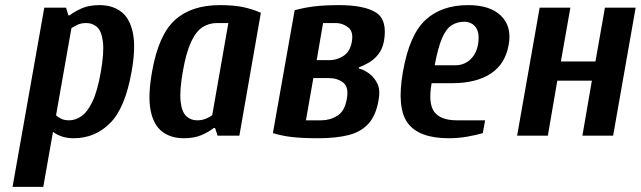

<svg xmlns="http://www.w3.org/2000/svg" viewBox="-20 -530 2503 750"><path d="M29 200 153 -500H238L247 -470H252Q271 -485 299.5 -497.5Q328 -510 369 -510Q419 -510 453 -484.5Q487 -459 499 -402Q511 -345 494 -250Q469 -108 410 -49Q351 10 268 10Q242 10 221.5 3Q201 -4 187 -15L149 200ZM250 -60Q275 -60 298.5 -76.5Q322 -93 341.5 -134Q361 -175 374 -250Q387 -325 382 -366.5Q377 -408 359.5 -424Q342 -440 317 -440Q298 -440 284.5 -434Q271 -428 259 -420L199 -80Q205 -73 218 -66.5Q231 -60 250 -60Z M698 10Q648 10 614 -15.5Q580 -41 568.5 -98Q557 -155 574 -250Q599 -393 663 -451.5Q727 -510 839 -510Q892 -510 928.5 -502.5Q965 -495 999 -480L915 0H830L820 -30H815Q796 -15 767.5 -2.5Q739 10 698 10ZM750 -60Q769 -60 784.5 -66.5Q800 -73 809 -80L872 -440H827Q797 -440 771.5 -424Q746 -408 726.5 -366.5Q707 -325 694 -250Q681 -175 685.5 -134Q690 -93 707.5 -76.5Q725 -60 750 -60Z M1223 10Q1163 10 1122.5 5.5Q1082 1 1046 -10L1131 -490Q1171 -501 1211.5 -505.5Q1252 -510 1304 -510Q1402 -510 1448 -481.5Q1494 -453 1480 -370Q1474 -338 1457.5 -317.5Q1441 -297 1421 -285.5Q1401 -274 1382 -267L1381 -263Q1403 -257 1423 -242Q1443 -227 1454.5 -202.5Q1466 -178 1459 -140Q1449 -80 1420 -47.5Q1391 -15 1342 -2.5Q1293 10 1223 10ZM1217 -295H1267Q1296 -295 1321.5 -311.5Q1347 -328 1354 -365Q1362 -406 1340 -423Q1318 -440 1292 -440H1242ZM1175 -60H1235Q1269 -60 1298 -78Q1327 -96 1335 -145Q1343 -190 1320.5 -207.5Q1298 -225 1264 -225H1204Z M1733 10Q1617 10 1573 -49Q1529 -108 1554 -250Q1579 -393 1641.5 -451.5Q1704 -510 1809 -510Q1895 -510 1937.5 -468Q1980 -426 1967 -355Q1954 -280 1897 -242.5Q1840 -205 1746 -205H1666Q1652 -126 1676.5 -93Q1701 -60 1765 -60H1875L1866 -10Q1843 -3 1807 3.5Q1771 10 1733 10ZM1678 -275H1758Q1792 -275 1816 -296.5Q1840 -318 1847 -355Q1855 -400 1839 -422.5Q1823 -445 1793 -445Q1766 -445 1744.5 -431.5Q1723 -418 1707 -381.5Q1691 -345 1678 -275Z M2000 0 2088 -500H2208L2171 -290H2306L2343 -500H2463L2375 0H2255L2292 -215H2157L2120 0Z"/></svg>

Font: Cuprum
Style: Bold Italic
Weight: 700
Italic angle: -10°
Designer: Jovanny Lemonad
Foundry: Jovanny Lemonad
Version: Version 3.000